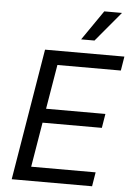

<svg xmlns="http://www.w3.org/2000/svg" viewBox="-63 -1012 727 1058"><g transform="rotate(5 301.0 -483.0)"><path d="M42.6 0H487.2L500 -78.1H143.5L184.7 -325.3H512.8L525.6 -403.4H197.4L238.6 -649.1H589.5L602.3 -727.3H163.4ZM356.5 -801.1H430.4L568.2 -965.9H470.2Z"/></g></svg>

Font: Margiela Sans
Style: Italic
Weight: 400
Italic angle: -9.39999°
Designer: Stefan Endress, Andreas Faust
Version: Version 1.100;FEAKit 1.0